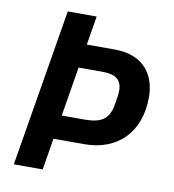

<svg xmlns="http://www.w3.org/2000/svg" viewBox="-79 -768 758 838"><g transform="rotate(10 300.0 -349.0)"><path d="M38 0 154 -698H282L261 -570H384Q430 -570 464.5 -557Q499 -544 522 -520Q545 -496 556.5 -463Q568 -430 568 -391Q568 -333 551 -286.5Q534 -240 502.5 -207.5Q471 -175 426 -157.5Q381 -140 325 -140H189L166 0ZM207 -246H312Q364 -246 391 -265Q418 -284 426 -329L432 -365Q433 -370 434 -379Q435 -388 435 -396Q435 -432 414 -448.5Q393 -465 348 -465H243Z"/></g></svg>

Font: IBM Plex Mono SemiBold
Style: Italic
Weight: 600
Italic angle: -9°
Monospace: yes
Designer: Mike Abbink, Paul van der Laan, Pieter van Rosmalen
Foundry: Bold Monday
Version: Version 2.3